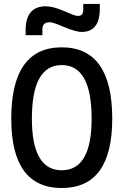

<svg xmlns="http://www.w3.org/2000/svg" viewBox="-20 -943 626 973"><path d="M293 9.8C462.9 9.8 548.8 -106.4 548.8 -341.8C548.8 -583 462.9 -703.1 293 -703.1C123 -703.1 37.1 -583 37.1 -341.8C37.1 -106.4 123 9.8 293 9.8ZM293 -80.1C192.4 -80.1 141.6 -167 141.6 -341.8C141.6 -523.4 192.4 -613.3 293 -613.3C393.6 -613.3 444.3 -523.4 444.3 -341.8C444.3 -167 393.6 -80.1 293 -80.1ZM109.9 -764.6H194.8V-793.9C194.8 -818.4 207 -830.1 231 -830.1C247.6 -830.1 272 -819.8 299.8 -808.1C341.8 -790.5 372.1 -781.2 394 -781.2C455.1 -781.2 485.8 -820.3 485.8 -898.4V-922.9H401.9V-893.6C401.9 -872.6 393.1 -862.3 375.5 -862.3C359.4 -862.3 342.3 -871.6 304.2 -887.2C266.6 -902.8 238.8 -911.1 212.4 -911.1C144 -911.1 109.9 -870.6 109.9 -789.1Z"/></svg>

Font: Cascadia Mono NF
Style: Regular
Weight: 400
Monospace: yes
Designer: Aaron Bell
Foundry: Saja Typeworks
Version: Version 2404.023